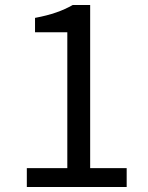

<svg xmlns="http://www.w3.org/2000/svg" viewBox="-20 -753 595 773"><path d="M88 0H490V-76H343V-733H273C233 -710 186 -693 121 -681V-623H251V-76H88Z"/></svg>

Font: Noto Sans JP Regular
Style: Regular
Weight: 400
Designer: Ryoko NISHIZUKA (kana & ideographs); Paul D. Hunt (Latin, Greek & Cyrillic); Wenlong ZHANG (bopomofo); Sandoll Communica
Foundry: Adobe Systems Incorporated
Version: Version 1.004;PS 1.004;hotconv 1.0.82;makeotf.lib2.5.63406